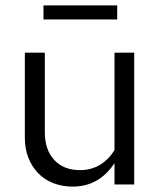

<svg xmlns="http://www.w3.org/2000/svg" viewBox="-20 -683 592 711"><path d="M72 0ZM146 -488V-194Q146 -128 181 -90.5Q216 -53 276 -53Q357 -53 404 -127V-488H477V0H404V-79Q347 8 249 8Q210 8 177 -5Q144 -18 121 -42Q98 -66 85 -99Q72 -132 72 -173V-488ZM414 -663V-611H141V-663Z"/></svg>

Font: Rosa Sans Light
Style: Regular
Weight: 300
Designer: Pentagram / MCKL
Foundry: Pentagram / MCKL
Version: Version 1.005;September 16, 2019;FontCreator 11.5.0.2425 64-